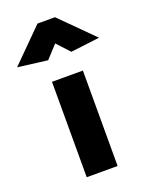

<svg xmlns="http://www.w3.org/2000/svg" viewBox="-226 -844 706 917"><g transform="rotate(-20 127.0 -385.0)"><path d="M209 0V-485H52V0ZM129 -652 188 -588 335 -606 171 -770H82L-81 -607L70 -588Z"/></g></svg>

Font: Catamaran ExtraBold
Style: Regular
Weight: 800
Designer: Pria Ravichandran
Version: Version 2.000